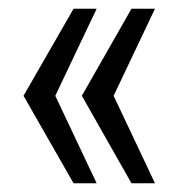

<svg xmlns="http://www.w3.org/2000/svg" viewBox="-20 -546 413 441"><path d="M149 -125 34 -326 149 -526H202L107 -326L202 -125ZM282 -125 168 -326 282 -526H336L241 -326L336 -125Z"/></svg>

Font: Archivo ExtraCondensed Light
Style: Regular
Weight: 300
Width: 2
Designer: Hector Gatti
Foundry: Omnibus-Type
Version: Version 2.001